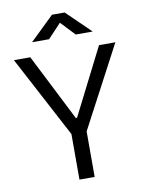

<svg xmlns="http://www.w3.org/2000/svg" viewBox="-97 -965 779 1032"><g transform="rotate(-10 293.0 -449.0)"><path d="M251.5 0H334.5V-248.5L569.8 -693.4H480.5L296.4 -329.6H289.6L105.5 -693.4H16.1L251.5 -248.5ZM128.9 -771.5H221.7L294.4 -848.6L367.2 -771.5H460L329.1 -898.4H259.8Z"/></g></svg>

Font: Cascadia Code SemiLight
Style: Regular
Weight: 350
Monospace: yes
Designer: Aaron Bell
Foundry: Saja Typeworks
Version: Version 2404.023